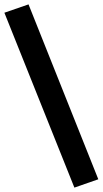

<svg xmlns="http://www.w3.org/2000/svg" viewBox="-41 -782 468 875"><path d="M298 73 -21 -724 89 -762 407 35Z"/></svg>

Font: Nunito Sans 7pt Expanded
Style: Bold
Weight: 700
Width: 7
Designer: Vernon Adams
Foundry: Vernon Adams
Version: Version 3.101;gftools[0.9.27]